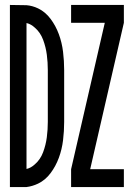

<svg xmlns="http://www.w3.org/2000/svg" viewBox="-20 -755 540 775"><path d="M20 0V-735L87 -734Q111 -732 134 -721Q163 -707 184 -679Q205 -651 217.5 -617Q230 -583 234.5 -546Q239 -509 239 -472V-263Q239 -226 234.5 -189Q230 -152 217.5 -118Q205 -84 184 -56Q163 -28 134 -14Q111 -3 87 0ZM267 0V-72L403 -663H267V-735H480V-663L344 -72H480V0ZM87 -73Q105 -77 121 -92Q143 -111 154 -140.5Q165 -170 169 -201Q173 -232 173 -263V-472Q173 -503 169 -534Q165 -565 154 -594.5Q143 -624 121 -643Q105 -658 87 -662Z"/></svg>

Font: Iosevka SS01
Style: Regular
Weight: 400
Monospace: yes
Designer: Belleve Invis
Foundry: Belleve Invis
Version: 2.3.3; ttfautohint (v1.8.3)